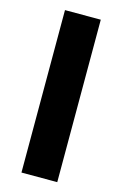

<svg xmlns="http://www.w3.org/2000/svg" viewBox="-112 -765 519 815"><g transform="rotate(15 147.5 -357.0)"><path d="M226.1 -713.9V0H68.8V-713.9Z"/></g></svg>

Font: XB Khoramshahr
Style: Bold
Weight: 700
Designer: Behnam
Foundry: Irmug
Version: Version 8.005 2009